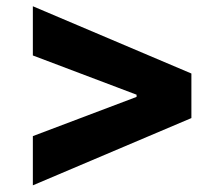

<svg xmlns="http://www.w3.org/2000/svg" viewBox="-20 -585 702 602"><path d="M83 -3.9V-158.2L408.2 -281.2V-288.1L83 -411.1V-565.4L580.1 -354.5V-214.8Z"/></svg>

Font: Pretendard Std ExtraBold
Style: Regular
Weight: 800
Designer: Base glyphs from Inter by Rasmus Andersson; Hangeul glyphs from Noto Sans CJK(Source Han Sans) by Jang Soo-young and Kan
Foundry: Kil Hyung-jin
Version: Version 1.309